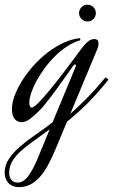

<svg xmlns="http://www.w3.org/2000/svg" viewBox="-150 -514 512 810"><path d="M307.6 -178.2Q284.2 -148.9 262.7 -124.5Q241.2 -100.1 220 -78.9Q198.7 -57.6 177.2 -38.6Q155.8 -19.5 132.3 0L85.4 112.8Q69.8 150.4 53.5 180.7Q37.1 210.9 18.6 231.9Q0 252.9 -21.5 264.2Q-43 275.4 -68.8 275.4Q-85.9 275.4 -97.7 269.8Q-109.4 264.2 -116.7 255.4Q-124 246.6 -127.2 235.8Q-130.4 225.1 -130.4 215.3Q-130.4 183.1 -112.3 156Q-94.2 128.9 -65.2 104Q-36.1 79.1 -0.2 54.4Q35.6 29.8 71.8 2L167.5 -228.5Q170.4 -235.8 170.4 -237.3Q170.4 -242.2 167 -242.2Q162.6 -242.2 157.7 -234.9Q154.8 -231 146 -218.3Q137.2 -205.6 124.5 -188Q111.8 -170.4 97.2 -149.9Q82.5 -129.4 67.9 -109.9Q53.2 -90.3 40 -74.2Q26.9 -58.1 17.6 -48.8Q-5.9 -25.4 -23.9 -12Q-42 1.5 -59.6 1.5Q-65.4 1.5 -72.5 -1Q-79.6 -3.4 -85.7 -9.5Q-91.8 -15.6 -95.7 -26.6Q-99.6 -37.6 -99.6 -54.7Q-99.6 -80.1 -88.1 -110.8Q-76.7 -141.6 -56.6 -173.6Q-36.6 -205.6 -9.3 -236.3Q18.1 -267.1 50 -291.7Q82 -316.4 117.2 -333Q152.3 -349.6 188.5 -353V-344.2Q158.7 -335.4 131.3 -317.1Q104 -298.8 80.1 -274.9Q56.2 -251 36.6 -223.9Q17.1 -196.8 2.9 -170.4Q-11.2 -144 -18.8 -120.4Q-26.4 -96.7 -26.4 -80.6Q-26.4 -71.8 -23.7 -65.9Q-21 -60.1 -16.1 -60.1Q-10.7 -60.1 -0.2 -68.8Q10.3 -77.6 23.9 -92.5Q37.6 -107.4 53.7 -126.7Q69.8 -146 86.4 -167Q103 -188 119.4 -209.5Q135.7 -231 149.9 -250Q171.4 -279.3 185.8 -298.3Q200.2 -317.4 210.7 -328.9Q221.2 -340.3 229.5 -344.7Q237.8 -349.1 247.6 -349.1Q257.8 -349.1 261.7 -343.8Q265.6 -338.4 265.6 -330.6Q265.6 -324.2 263.9 -317.4Q262.2 -310.5 259.8 -305.2L146.5 -33.7Q178.7 -61.5 215.6 -98.9Q252.4 -136.2 295.4 -188ZM59.6 31.7Q20.5 60.1 -11.2 82.8Q-43 105.5 -65.2 126.2Q-87.4 147 -99.4 168.5Q-111.3 189.9 -111.3 215.8Q-111.3 222.7 -109.4 230Q-107.4 237.3 -103.3 243.2Q-99.1 249 -92.3 252.7Q-85.4 256.3 -75.7 256.3Q-51.3 256.3 -31 229Q-10.7 201.7 8.3 155.8ZM254.4 -458.5Q254.4 -444.3 244.1 -433.8Q233.9 -423.3 218.8 -423.3Q204.6 -423.3 194.1 -433.8Q183.6 -444.3 183.6 -458.5Q183.6 -473.6 194.1 -483.9Q204.6 -494.1 218.8 -494.1Q233.9 -494.1 244.1 -483.9Q254.4 -473.6 254.4 -458.5Z"/></svg>

Font: Dynalight
Style: Regular
Weight: 400
Version: Version 1.000